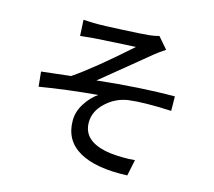

<svg xmlns="http://www.w3.org/2000/svg" viewBox="-112 -894 1201 1079"><g transform="rotate(15 488.5 -354.5)"><path d="M251 -734.4Q291 -731.4 333 -731.4Q368.2 -731.4 478.5 -736.8Q588.9 -742.2 628.9 -746.1Q665 -750 686.5 -756.8L743.2 -691.4Q705.1 -666 684.6 -649.4Q660.2 -629.9 556.2 -543.9Q452.1 -458 409.2 -423.8Q660.2 -451.2 858.4 -451.2L859.4 -367.2Q700.2 -375 610.4 -363.3Q538.1 -352.5 483.4 -301.3Q428.7 -250 428.7 -185.5Q428.7 -70.3 591.8 -48.8Q659.2 -41 734.4 -46.9L714.8 46.9Q532.2 54.7 435.5 -1Q338.9 -56.6 338.9 -171.9Q338.9 -224.6 369.6 -272.5Q400.4 -320.3 440.4 -347.7Q261.7 -332 104.5 -305.7L95.7 -391.6Q114.3 -393.6 265.6 -411.1Q377 -486.3 575.2 -663.1Q553.7 -662.1 454.6 -656.7Q355.5 -651.4 334 -649.4Q291 -645.5 255.9 -641.6Z"/></g></svg>

Font: Min Sans Medium
Style: Regular
Weight: 500
Designer: Jinseong-Kim, NotoSansCJK, Nunito
Foundry: Jinseong-Kim
Version: Version 1.400;Glyphs 3.1.2 (3151)